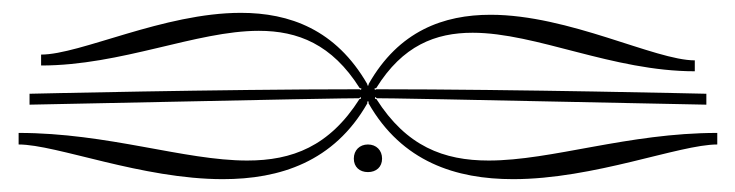

<svg xmlns="http://www.w3.org/2000/svg" viewBox="-20 -382 1145 299"><path d="M567 -229C585 -229 654 -228 1080 -219V-236C1080 -236 784 -243 566 -243L564 -242L563 -244L566 -245C607 -311 658 -331 716 -331C815 -331 934 -271 1062 -271V-288C1000 -288 866 -359 744 -359C671 -359 601 -334 554 -251V-249H552V-251C503 -336 431 -362 355 -362C235 -362 105 -297 44 -297V-280C169 -280 286 -334 383 -334C444 -334 497 -313 540 -245L543 -244L542 -242L540 -243C322 -243 26 -236 26 -236V-219C452 -228 521 -229 539 -229L542 -231V-228H540C493 -154 435 -132 365 -132C267 -132 148 -175 9 -175V-157C68 -157 201 -103 327 -103C416 -103 500 -130 552 -221V-224H554V-221C606 -130 690 -103 779 -103C905 -103 1038 -157 1097 -157V-175C958 -175 839 -132 741 -132C671 -132 613 -154 566 -228H564V-231ZM553 -114C566 -114 575 -122 575 -135C575 -148 566 -157 553 -157C540 -157 531 -148 531 -135C531 -122 540 -114 553 -114Z"/></svg>

Font: FoglihtenDeH04
Style: Regular
Weight: 500
Version: Version 0.68